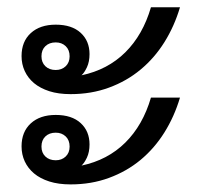

<svg xmlns="http://www.w3.org/2000/svg" viewBox="-20 -542 529 513"><path d="M168.5 -290.5Q136.2 -290.5 111.8 -298.3Q87.4 -306.2 71 -319.8Q54.7 -333.5 46.1 -352.1Q37.6 -370.6 37.6 -392.1Q37.6 -431.2 62.3 -453.6Q86.9 -476.1 128.9 -476.1Q171.9 -476.1 195.6 -454.3Q219.2 -432.6 219.2 -397.5Q219.2 -377 212.2 -362.1Q205.1 -347.2 197.8 -340.8Q267.6 -355.5 314.7 -402.1Q361.8 -448.7 383.3 -522.5H460.9Q445.8 -471.7 419.2 -429.2Q392.6 -386.7 355.5 -356Q318.4 -325.2 271.2 -307.9Q224.1 -290.5 168.5 -290.5ZM90.8 -391.6Q90.8 -375 101.3 -365Q111.8 -355 128.9 -355Q145 -355 155.5 -365Q166 -375 166 -391.6Q166 -408.7 155.5 -418.7Q145 -428.7 128.9 -428.7Q111.8 -428.7 101.3 -418.7Q90.8 -408.7 90.8 -391.6ZM168.5 -49.3Q136.2 -49.3 111.8 -57.1Q87.4 -64.9 71 -78.6Q54.7 -92.3 46.1 -110.8Q37.6 -129.4 37.6 -150.9Q37.6 -189.9 62.3 -212.4Q86.9 -234.9 128.9 -234.9Q171.9 -234.9 195.6 -213.1Q219.2 -191.4 219.2 -156.2Q219.2 -135.7 212.2 -120.8Q205.1 -106 197.8 -99.6Q267.6 -114.3 314.7 -160.9Q361.8 -207.5 383.3 -281.2H460.9Q445.8 -230.5 419.2 -188Q392.6 -145.5 355.5 -114.7Q318.4 -84 271.2 -66.7Q224.1 -49.3 168.5 -49.3ZM90.8 -150.4Q90.8 -133.8 101.3 -123.8Q111.8 -113.8 128.9 -113.8Q145 -113.8 155.5 -123.8Q166 -133.8 166 -150.4Q166 -167.5 155.5 -177.5Q145 -187.5 128.9 -187.5Q111.8 -187.5 101.3 -177.5Q90.8 -167.5 90.8 -150.4Z"/></svg>

Font: Noto Sans Southeast Asian
Style: Regular
Weight: 400
Designer: Monotype Design Team
Foundry: Monotype Imaging Inc.
Version: Version 1.06 uh; ttfautohint (v1.4.1)